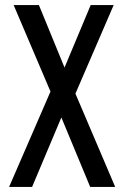

<svg xmlns="http://www.w3.org/2000/svg" viewBox="-20 -740 493 760"><path d="M337 0 198 -335 34 -720H134L257 -420L436 0ZM218 -431 339 -720H430L256 -317ZM241 -318 107 0H16L203 -431Z"/></svg>

Font: Instrument Sans Condensed Medium
Style: Regular
Weight: 500
Width: 3
Designer: Rodrigo Fuenzalida
Foundry: fragTYPE
Version: Version 1.000;gftools[0.9.28]